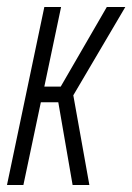

<svg xmlns="http://www.w3.org/2000/svg" viewBox="-22 -530 379 550"><path d="M-2 0 105 -510H153L105 -282H152L284 -510H337L188 -257L234 0H186L145 -237H95L45 0Z"/></svg>

Font: Saira Ultra Condensed Light
Style: Italic
Weight: 300
Width: 1
Italic angle: -12°
Designer: Hector Gatti with collaboration of the Omnibus-Type team
Foundry: Omnibus-Type
Version: Version 1.001; ttfautohint (v1.8)